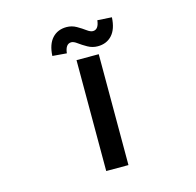

<svg xmlns="http://www.w3.org/2000/svg" viewBox="-132 -1100 1264 1238"><g transform="rotate(-15 500.0 -481.5)"><path d="M425.8 0V-740.2H574.2V0ZM582 -791Q546.9 -791 515.6 -808.6Q484.4 -826.2 461.4 -843.3Q438.5 -860.4 422.9 -860.4Q383.8 -860.4 377 -798.8L282.2 -806.6Q286.1 -883.8 322.3 -923.3Q358.4 -962.9 418 -962.9Q453.1 -962.9 483.9 -945.3Q514.6 -927.7 537.6 -910.6Q560.5 -893.6 577.1 -893.6Q615.2 -893.6 622.1 -954.1L717.8 -948.2Q713.9 -870.1 677.7 -830.6Q641.6 -791 582 -791Z"/></g></svg>

Font: GenEi Gothic M Regular
Style: Bold
Weight: 700
Designer: o_tamon (Modified); [Source Han Sans]
Ryoko NISHIZUKA  (kana & ideographs); Paul D. Hunt (Latin, Greek & Cyrillic); Wenl
Version: Version 1.1a;Original Version 1.004